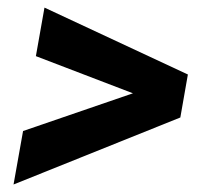

<svg xmlns="http://www.w3.org/2000/svg" viewBox="-20 -555 546 512"><path d="M334.5 -306.2 75.7 -405.3 98.6 -534.7 481 -356.4 460.9 -241.7 16.1 -63 41.5 -205.6Z"/></svg>

Font: RobotoInd
Style: Bold Italic
Weight: 700
Italic angle: -12°
Designer: Google
Version: Version 2.001150; 2014